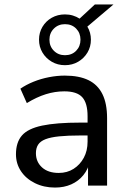

<svg xmlns="http://www.w3.org/2000/svg" viewBox="-20 -837 573 866"><path d="M228 9Q178 9 137.5 -11Q97 -31 74.5 -65Q52 -99 52 -141Q52 -195 79 -226Q106 -257 170 -270.5Q234 -284 342 -284H389V-226H344Q286 -226 247 -222Q208 -218 185 -209Q162 -200 152 -184.5Q142 -169 142 -146Q142 -107 169.5 -82Q197 -57 245 -57Q283 -57 312 -75.5Q341 -94 358 -125.5Q375 -157 375 -198V-313Q375 -372 351 -398.5Q327 -425 270 -425Q228 -425 186.5 -412Q145 -399 101 -372L72 -437Q98 -455 131.5 -468.5Q165 -482 201.5 -489Q238 -496 272 -496Q337 -496 379 -475.5Q421 -455 442 -412.5Q463 -370 463 -304V0H377V-111H386Q378 -74 356 -47Q334 -20 301.5 -5.5Q269 9 228 9ZM273 -543Q240 -543 213.5 -558.5Q187 -574 171.5 -600Q156 -626 156 -658Q156 -690 171.5 -716Q187 -742 213.5 -757Q240 -772 273 -772Q292 -772 308.5 -767Q325 -762 339 -753L408 -817H492L374 -717Q382 -704 386 -689Q390 -674 390 -658Q390 -626 374.5 -600Q359 -574 332.5 -558.5Q306 -543 273 -543ZM273 -588Q304 -588 323.5 -608Q343 -628 343 -658Q343 -688 323.5 -708Q304 -728 273 -728Q243 -728 223 -708Q203 -688 203 -658Q203 -628 223 -608Q243 -588 273 -588Z"/></svg>

Font: Nunito Sans 12pt Medium
Style: Regular
Weight: 500
Designer: Vernon Adams
Foundry: Vernon Adams
Version: Version 3.101;gftools[0.9.27]